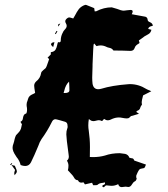

<svg xmlns="http://www.w3.org/2000/svg" viewBox="-20 -746 692 790"><path d="M246.6 -363.3Q265.1 -363.3 265.6 -374Q265.6 -390.1 264.2 -410.2Q250 -397.5 244.1 -371.6L241.7 -363.3ZM27.3 -67.4 41 -64Q49.3 -46.9 49.3 -40.5Q49.3 -34.7 40 -24.9Q38.6 -31.2 38.6 -33.2Q38.6 -36.6 42 -46.9ZM22.5 -66.9 21.5 -68.4 28.3 -75.2 30.3 -73.7 26.9 -68.4ZM209.5 -605.5 206.1 -607.4 212.9 -619.1 216.3 -617.2ZM219.7 -636.7 219.2 -641.6Q219.2 -644.5 220.2 -646Q221.2 -647.5 228.5 -648.9Q228.5 -648.4 228 -648.4ZM198.7 -552.2 194.3 -556.6Q190.4 -560.1 189.9 -563Q190.4 -571.8 204.1 -572.3ZM407.2 24.4Q403.3 24.4 400.9 21Q400.9 15.6 406.7 14.6Q412.1 11.7 412.1 10.7Q412.1 6.8 410.6 3.9Q405.3 6.8 398.9 6.8Q387.2 8.3 381.8 14.2Q379.9 16.1 370.6 16.1H363.3L358.9 5.9L329.6 12.7L323.2 3.9Q318.8 5.4 314.5 5.4Q304.7 5.4 300.8 -4.4Q290 -4.4 284.2 -16.1Q282.2 -20 279.8 -22.9L266.6 -37.6L259.3 -45.4Q261.7 -54.2 261.7 -64.5Q261.7 -74.7 255.4 -85Q263.2 -90.8 263.2 -102.1Q263.2 -106 262.2 -110.8Q252.9 -178.2 252.9 -192.9Q252.9 -207.5 256.3 -215.8Q258.3 -219.7 258.3 -224.6Q258.3 -235.8 254.6 -240.5Q251 -245.1 237.3 -248Q232.4 -249 227.1 -251Q210.9 -255.4 208 -255.4Q198.2 -255.4 192.9 -243.2Q174.8 -206.5 150.9 -173.8Q142.6 -161.1 137.7 -146Q120.6 -104.5 107.4 -78.1Q99.6 -63 83.5 -63Q75.2 -63 64.9 -66.9Q60.5 -85.4 48.3 -99.6Q36.6 -117.2 34.7 -123.5Q31.7 -132.3 31.7 -137.7Q31.7 -146.5 35.6 -155.8Q37.6 -161.1 40.5 -174.8Q42.5 -182.6 45.9 -189.5Q49.8 -194.3 54.7 -199Q59.6 -203.6 63.2 -210Q66.9 -216.3 68.4 -226.1Q68.8 -230.5 70.3 -235.4Q69.8 -235.4 69.3 -236.1Q68.8 -236.8 67.6 -239Q66.4 -241.2 64.9 -243.2V-245.6Q73.7 -248.5 74.7 -261.7Q77.1 -276.9 87.4 -278.8Q88.9 -278.8 90.3 -285.2Q91.3 -289.1 91.3 -295.9Q91.3 -302.2 89.8 -308.6L89.4 -314.9Q89.4 -323.7 93.3 -332L95.7 -339.8Q99.1 -352.1 114.3 -358.4Q119.6 -360.4 124.5 -363.8Q120.6 -387.2 120.6 -393.6Q120.6 -402.8 128.4 -410.6Q146 -423.8 149.4 -446.3Q149.9 -450.7 158.2 -457.5Q161.1 -459.5 162.8 -461.4Q164.6 -463.4 166.5 -464.4Q170.9 -467.8 179.2 -494.1L182.1 -502.9L175.8 -508.8L189 -522V-531.2Q203.6 -533.2 208.5 -541.7Q213.4 -550.3 215.3 -560.5Q216.3 -566.9 218.8 -572.8Q221.7 -571.8 223.6 -571.8Q230 -571.8 230 -579.6Q230 -597.7 239.3 -613.8Q239.3 -616.2 247.6 -625.5Q254.4 -632.3 254.4 -639.6Q254.4 -644.5 251.5 -649.4Q248.5 -654.3 248.5 -658.2Q248.5 -663.1 252 -666.7Q255.4 -670.4 258.8 -672.4Q262.2 -674.3 265.1 -674.3Q267.6 -674.3 270.3 -673.3Q272.9 -672.4 276.9 -671.4L281.2 -669.9L288.1 -681.6Q295.4 -696.3 304.7 -709Q314.9 -720.7 329.6 -725.6L332.5 -726.1Q334.5 -726.1 342.3 -722.7Q347.2 -720.2 360.8 -715.3L367.7 -712.4Q368.7 -708 369.6 -699.2Q374 -699.2 376 -699.7Q407.2 -715.8 439.9 -715.8Q441.4 -715.8 461.4 -709.5Q480.5 -702.1 486.3 -702.1Q493.2 -702.1 501.5 -703.6Q511.7 -705.1 517.1 -705.1Q525.9 -705.1 525.9 -698.7Q525.9 -694.3 522 -687.5Q546.4 -682.6 572.8 -678.2Q586.4 -677.2 587.4 -665.5Q587.4 -658.2 596.7 -654.8Q607.9 -650.4 608.9 -640.1L604 -638.7Q591.3 -636.2 589.8 -627L603 -623.5Q600.1 -609.9 588.9 -604.5Q574.7 -597.7 562.5 -587.4L551.3 -579.6L554.2 -569.8L552.2 -567.4Q545.9 -564 541 -559.8Q536.1 -555.7 533.7 -547.9Q529.8 -536.6 516.6 -536.6Q482.9 -538.1 448.7 -538.1Q448.2 -538.1 447.3 -538.3Q446.3 -538.6 445.8 -539.1Q441.4 -547.4 427.7 -549.8Q422.4 -550.8 418 -553.2Q406.2 -559.1 394 -559.1Q385.7 -559.1 377 -556.2L367.7 -566.9L365.7 -564.5Q363.8 -561 360.8 -481V-474.1Q359.9 -450.7 359.4 -426.8Q359.4 -414.1 360.8 -401.4Q364.7 -378.9 384.3 -378.9Q389.6 -378.9 397 -380.9Q441.4 -394.5 506.3 -399.4L514.2 -399.9Q550.3 -399.9 582 -379.9Q587.9 -376.5 595.2 -374L602.5 -370.6L568.8 -353.5Q563 -332 563 -325.7Q563 -320.3 564 -314.9Q559.6 -310.5 557.6 -304.2Q555.2 -293.5 546.4 -291Q543 -289.6 540.5 -285.6Q543 -284.2 545.2 -282.5Q547.4 -280.8 550.8 -278.8L551.3 -277.8L525.9 -270Q522.9 -269 520.8 -268.8Q518.6 -268.6 518.1 -267.6Q511.2 -259.8 506.6 -259.3Q502 -258.8 500.5 -258.8Q494.6 -258.8 482.4 -261.2Q475.6 -262.7 469.2 -262.7Q456.1 -262.7 442.9 -257.3Q431.6 -251 423.3 -251Q416 -251 408.2 -256.8L400.9 -248.5L398.9 -248Q392.6 -251.5 386.7 -251.5Q380.4 -251 374.8 -249.3Q369.1 -247.6 363.3 -247.6Q356.9 -247.6 350.6 -252.4Q348.6 -254.4 345.7 -256.3Q343.3 -243.2 343.3 -230.5Q343.3 -219.2 345.2 -208.5Q350.1 -174.8 350.1 -141.1L349.6 -100.1L362.8 -99.6Q388.7 -99.6 411.6 -106Q439 -115.7 473.1 -115.7L495.1 -112.8Q508.3 -109.4 512.2 -97.2Q516.1 -95.7 519.5 -95.2Q530.3 -95.2 531.7 -86.4Q532.7 -85 538.1 -83.5L580.6 -68.8Q576.2 -55.7 572.5 -54.4Q568.8 -53.2 562 -52.2Q560.5 -52.2 556.6 -50.8Q550.8 -48.8 541 -24.4L540.5 -22.5V-17.1Q540.5 -15.1 541.3 -13.7Q542 -12.2 542.2 -11.5Q542.5 -10.7 542.5 -10.3L542 -9.3Q539.6 -2 535.2 0Q528.3 3.4 523.9 11.2Q517.1 23.4 508.3 23.4Q505.4 23.4 502.4 22.7Q499.5 22 497.1 22Q493.7 22 489.3 22.9Q484.9 23.9 481 23.9Q469.7 23.9 466.3 11.7Q453.1 18.6 438.5 18.6Q432.6 18.6 426.8 17.6Q423.3 16.6 418 16.6Q414.1 17.1 411.1 20.8Q408.2 24.4 407.2 24.4ZM27.3 -67.4 26.4 -67.9 26.9 -68.4Z"/></svg>

Font: Pinzelan
Style: Regular
Weight: 400
Designer: GGBot
Version: 1.01